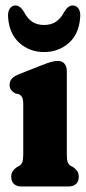

<svg xmlns="http://www.w3.org/2000/svg" viewBox="-20 -672 311 692"><path d="M220.8 -415.7V-117Q220.8 -95.2 224.3 -86.8Q227.9 -78.5 234.8 -74.4L243.3 -69.9Q253.3 -62.8 258.6 -54.9Q263.9 -47 263.9 -34.3Q263.9 -18.1 254.1 -9Q244.4 0 227.7 0H56.5Q40 0 30.2 -9Q20.4 -18.1 20.4 -34.3Q20.4 -47 25.7 -54.9Q31 -62.8 41 -69.9L49.7 -74.4Q56.5 -78.5 60.2 -86.8Q63.8 -95.2 63.8 -117V-295.8Q63.8 -313.5 59.9 -321Q55.9 -328.5 47.2 -332.8L35.1 -335.2Q24.2 -341.5 19.4 -348.6Q14.6 -355.6 14.6 -366.4Q14.6 -378.8 22.2 -387.9Q29.7 -396.9 48.2 -404.5L129.3 -436.5Q151 -445.2 164.3 -448.8Q177.6 -452.5 187.9 -452.5Q204.2 -452.5 212.5 -442.3Q220.8 -432.2 220.8 -415.7ZM139 -582Q163.4 -582 180.8 -593.1Q198.3 -604.2 211.7 -629.3Q225 -652.2 242.2 -652.2Q255.9 -652.2 263.4 -640.4Q270.9 -628.6 268.9 -608.9Q264.7 -549 227.6 -516.7Q190.6 -484.4 139 -484.4Q87.4 -484.4 50.6 -516.7Q13.8 -549 9.2 -608.9Q7.6 -628.6 14.9 -640.4Q22.2 -652.2 35.8 -652.2Q52.8 -652.2 66.3 -629.3Q79.3 -604.2 96.7 -593.1Q114.2 -582 139 -582Z"/></svg>

Font: Fraunces 144pt S100 Black
Style: Regular
Weight: 900
Version: Version 1.000